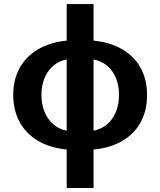

<svg xmlns="http://www.w3.org/2000/svg" viewBox="-20 -738 799 957"><path d="M312.5 7.3Q228.5 -1 168.7 -36.6Q108.9 -72.3 77.4 -130.9Q45.9 -189.5 45.9 -265.6Q45.9 -339.8 77.4 -397.9Q108.9 -456.1 168.9 -491.7Q229 -527.3 312.5 -535.6V-717.8H446.3V-535.6Q529.8 -527.3 590.1 -491.7Q650.4 -456.1 681.9 -397.9Q713.4 -339.8 712.9 -265.6Q713.4 -189.5 682.1 -130.6Q650.9 -71.8 590.6 -36.1Q530.3 -0.5 446.3 7.3V199.2H312.5ZM312.5 -86.4V-441.9Q273.4 -434.1 245.1 -409.7Q216.8 -385.3 201.7 -348.1Q186.5 -311 186.5 -265.6Q186.5 -219.2 201.7 -181.6Q216.8 -144 245.1 -119.1Q273.4 -94.2 312.5 -86.4ZM573.2 -265.6Q573.2 -311 558.1 -348.4Q543 -385.7 514.2 -409.9Q485.4 -434.1 446.3 -441.9V-86.4Q485.4 -94.2 514.2 -118.9Q543 -143.6 558.1 -181.4Q573.2 -219.2 573.2 -265.6Z"/></svg>

Font: Pretendard GOV
Style: Bold
Weight: 700
Designer: Base glyphs from Inter by Rasmus Andersson; Hangeul glyphs from Noto Sans CJK(Source Han Sans) by Jang Soo-young and Kan
Foundry: Kil Hyung-jin
Version: Version 1.309